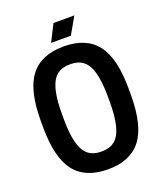

<svg xmlns="http://www.w3.org/2000/svg" viewBox="-170 -1060 1006 1184"><g transform="rotate(-20 332.5 -468.5)"><path d="M333 13.2Q184.6 13.2 114.3 -78.1Q43.9 -169.4 43.9 -370.1V-410.2Q43.9 -610.8 114.3 -701.9Q184.6 -793 333 -793Q481 -793 551 -701.7Q621.1 -610.4 621.1 -410.2V-370.1Q621.1 -169.4 550.8 -78.1Q480.5 13.2 333 13.2ZM328.1 -104H336.9Q416.5 -104 450.2 -168.9Q483.9 -233.9 483.9 -370.1V-410.2Q483.9 -546.4 450.2 -611.1Q416.5 -675.8 336.9 -675.8H328.1Q248.5 -675.8 214.8 -611.1Q181.2 -546.4 181.2 -410.2V-370.1Q181.2 -233.9 214.8 -168.9Q248.5 -104 328.1 -104ZM324.2 -950.2H460.9L397.9 -839.8H268.1Z"/></g></svg>

Font: Cooper Hewitt
Style: Semibold
Weight: 709
Designer: Village Type and Design LLC
Foundry: Cooper Hewitt Smithsonian Design Museum
Version: 1.000